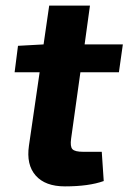

<svg xmlns="http://www.w3.org/2000/svg" viewBox="-20 -651 457 683"><path d="M266 -394 233 -158Q229 -130 237.5 -120.5Q246 -111 276 -111H342L349 -7Q296 12 211 12Q141 12 107 -26.5Q73 -65 83 -133L121 -394H32L44 -488L135 -493L155 -631H300L281 -493H417L403 -394Z"/></svg>

Font: Ezarion
Style: Bold Italic
Weight: 700
Italic angle: -8°
Designer: Natanael Gama
Version: Version 1.001;PS 001.001;hotconv 1.0.70;makeotf.lib2.5.58329